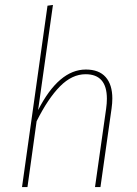

<svg xmlns="http://www.w3.org/2000/svg" viewBox="-20 -756 553 776"><path d="M434 -358Q434 -339 431 -318L386 0H364L409 -317Q412 -338 412 -357Q412 -456 326 -456Q271 -456 222.5 -407Q174 -358 128 -266L91 0H69L172 -733L194 -736L134 -311Q218 -475 327 -475Q380 -475 407 -444.5Q434 -414 434 -358Z"/></svg>

Font: Fira Sans Condensed Thin
Style: Italic
Weight: 250
Width: 3
Italic angle: -8°
Designer: Carrois Corporate & Edenspiekermann AG
Foundry: Carrois Corporate GbR & Edenspiekermann AG
Version: Version 4.203